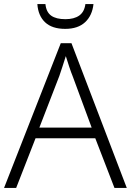

<svg xmlns="http://www.w3.org/2000/svg" viewBox="-20 -931 648 951"><path d="M547 0 452 -246H156L60 0H0L281 -717H334L608 0ZM339 -556Q333 -570 323 -600Q313 -630 306 -653Q298 -626 289 -600Q280 -574 274 -555L175 -299H434ZM443 -911Q437 -854 401.5 -821Q366 -788 303 -788Q238 -788 203.5 -820.5Q169 -853 165 -911H205Q209 -871 233.5 -853.5Q258 -836 304 -836Q347 -836 372.5 -854Q398 -872 403 -911Z"/></svg>

Font: Noto Sans Lao UI Light
Style: Regular
Weight: 300
Designer: Monotype Design Team
Foundry: Monotype Imaging Inc.
Version: Version 2.000; ttfautohint (v1.8.4.7-5d5b)